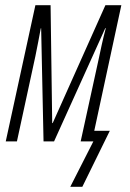

<svg xmlns="http://www.w3.org/2000/svg" viewBox="-20 -550 506 747"><path d="M253.4 176.8 343.3 0H293.9L363.3 -317.4Q369.6 -347.7 376 -376.5Q382.3 -405.3 391.6 -440.4H389.6L190.4 0H149.4L140.1 -439.9H138.7Q133.3 -412.1 128.7 -387Q124 -361.8 117.7 -331.5L45.9 0H2.4L117.7 -529.8H176.8L183.1 -71.3H185.1L390.1 -529.8H452.1L346.7 -41H407.2L300.3 176.8Z"/></svg>

Font: Open Sans Condensed Light
Style: Italic
Weight: 300
Width: 3
Italic angle: -12°
Designer: Monotype Design Team
Foundry: Monotype Imaging Inc.
Version: Version 3.000; ttfautohint (v1.8.4)